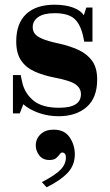

<svg xmlns="http://www.w3.org/2000/svg" viewBox="-20 -482 469 816"><path d="M229 12Q185 12 145 -2Q105 -16 79 -39L64 0H35V-163H68L74 -134Q84 -87 121 -55.5Q158 -24 231 -24Q278 -24 301 -38.5Q324 -53 324 -82Q324 -106 302.5 -122.5Q281 -139 213 -152Q166 -161 128.5 -177.5Q91 -194 70 -224.5Q49 -255 49 -306Q49 -383 91.5 -422.5Q134 -462 212 -462Q257 -462 290 -450Q323 -438 336 -417L347 -450H373V-305H338L335 -320Q324 -376 297.5 -401Q271 -426 212 -426Q166 -426 142.5 -409.5Q119 -393 119 -367Q119 -352 127 -340Q135 -328 159 -317.5Q183 -307 230 -297Q276 -287 313 -270Q350 -253 371.5 -223.5Q393 -194 393 -144Q393 -66 348 -27Q303 12 229 12ZM178 314 158 292Q214 263 237 239.5Q260 216 260 188Q260 175 255 170.5Q250 166 245 166Q239 166 233.5 174Q228 182 218.5 190Q209 198 190 198Q162 198 147 178.5Q132 159 132 136Q132 108 152.5 88.5Q173 69 208 69Q254 69 276 101.5Q298 134 298 174Q298 220 267.5 252.5Q237 285 178 314Z"/></svg>

Font: Libre Bodoni
Style: Regular
Weight: 400
Designer: Pablo Impallari, Rodrigo Fuenzalida
Foundry: Impallari Type
Version: Version 2.005;gftools[0.9.23]